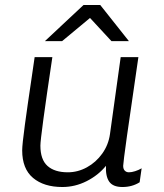

<svg xmlns="http://www.w3.org/2000/svg" viewBox="-20 -740 657 770"><path d="M142 -156Q142 -100 170.5 -74.5Q199 -49 252 -49Q292 -49 328.5 -69Q365 -89 390 -124Q415 -159 421 -202L464 -511H535Q474 -97 474 -75Q474 -62 480.5 -55.5Q487 -49 497 -49Q508 -49 522 -53.5Q536 -58 548 -65L540 -9Q510 10 471 10Q433 10 418 -11.5Q403 -33 405 -75Q374 -37 327.5 -13.5Q281 10 230 10Q156 10 112.5 -26.5Q69 -63 69 -137Q69 -160 80 -241Q91 -322 106 -422Q122 -532 119 -511H190Q142 -190 142 -156ZM497 -575H427L341 -668L229 -575H160L315 -720H382Z"/></svg>

Font: Chivo Light Italic
Style: Regular
Weight: 300
Italic angle: -8.05°
Designer: Hector Gatti
Foundry: Omnibus-Type
Version: Version 1.007